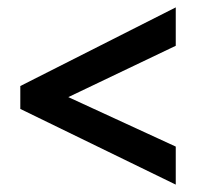

<svg xmlns="http://www.w3.org/2000/svg" viewBox="-20 -619 533 520"><path d="M456 -119 35 -324V-386L456 -599V-495L165 -356L456 -222Z"/></svg>

Font: Noto Sans Hebrew Condensed SemiBold
Style: Regular
Weight: 600
Width: 3
Designer: Monotype Design Team
Foundry: Monotype Imaging Inc.
Version: Version 2.004; ttfautohint (v1.8.4.7-5d5b)